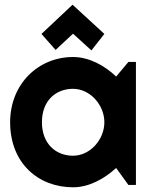

<svg xmlns="http://www.w3.org/2000/svg" viewBox="-20 -785 648 815"><path d="M557 -522H525L473 -460C424 -507 358 -543 290 -543C143 -543 23 -429 23 -266C23 -92 143 10 290 10C358 10 423 -26 473 -72L525 0H557ZM423 -266C423 -193 363 -124 290 -124C217 -124 158 -175 158 -266C158 -358 217 -408 290 -408C363 -408 423 -339 423 -266ZM216 -573 290 -642 368 -571 423 -641 288 -765 156 -641Z"/></svg>

Font: Righteous
Style: Regular
Weight: 400
Designer: Astigmatic (AOETI)
Foundry: Astigmatic (AOETI)
Version: Version 1.000